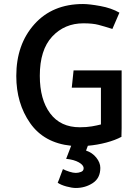

<svg xmlns="http://www.w3.org/2000/svg" viewBox="-20 -714 696 955"><path d="M346 -364H585V-77Q585 -66 584.5 -55.5Q584 -45 584 -35L585 -34Q554 -17 509 -5Q464 7 417 11L408 35Q439 45 459 70Q479 95 479 121Q479 172 441.5 196.5Q404 221 357 221Q338 221 310.5 213.5Q283 206 267 195Q274 179 280 161.5Q286 144 293 127Q306 134 325 140Q344 146 357 146Q370 146 383 141Q396 136 396 123Q396 107 372 93.5Q348 80 309 76L334 11Q199 -3 130 -101.5Q61 -200 61 -336Q61 -493 151 -593.5Q241 -694 393 -694Q424 -694 479 -684Q534 -674 574 -651L539 -570Q498 -583 469.5 -590.5Q441 -598 395 -598Q301 -598 239.5 -532Q178 -466 178 -337Q178 -219 229.5 -150Q281 -81 377 -81Q411 -81 437 -85.5Q463 -90 482 -95V-278H337Z"/></svg>

Font: Palanquin SemiBold
Style: Regular
Weight: 600
Designer: Pria Ravichandran
Version: Version 1.0.4